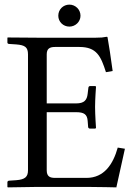

<svg xmlns="http://www.w3.org/2000/svg" viewBox="-20 -808 589 830"><path d="M445 -646C445 -648 444 -649 441 -649C424 -646 418 -645 394 -645H142C115 -645 14 -646 14 -646L12 -645V-625C12 -622 13 -618 20 -618L50 -616C88 -613 101 -604 101 -573V-72C101 -44 89 -32 50 -29L20 -27C14 -27 12 -23 12 -20V0L14 2L142 0H355C403 0 483 2 483 2L520 -165L489 -170C469 -98 430 -39 354 -39H218C196 -39 182 -45 182 -72V-323H309C343 -323 357 -314 359 -285L361 -259C361 -256 364 -252 369 -252H392L395 -255C395 -255 391 -312 391 -346C391 -379 395 -432 395 -432C395 -434 394 -436 391 -436H369C365 -436 362 -432 362 -428L359 -403C356 -375 344 -361 309 -361H182V-573C182 -597 194 -605 218 -605H323C398 -605 416 -565 438 -496L467 -501C462 -542 447 -638 445 -646ZM232 -740C232 -714 253 -693 280 -693C306 -693 328 -714 328 -740C328 -767 306 -788 280 -788C253 -788 232 -767 232 -740Z"/></svg>

Font: Linux Libertine O C
Style: Regular
Weight: 400
Designer: Philipp H. Poll
Foundry: Philipp H. Poll
Version: Version 4.0.3